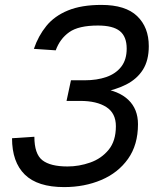

<svg xmlns="http://www.w3.org/2000/svg" viewBox="-20 -746 640 782"><path d="M241 16Q133 16 81 -35Q29 -86 29 -183L120 -189Q120 -119 152.5 -93.5Q185 -68 255 -68Q302 -68 347.5 -84Q393 -100 422.5 -136Q452 -172 452 -232Q452 -285 413 -310Q374 -335 307 -335H251L269 -419H325Q375 -419 413.5 -432.5Q452 -446 474 -474.5Q496 -503 496 -548Q496 -597 468 -619.5Q440 -642 379 -642Q300 -642 262 -615Q224 -588 207 -541L118 -547Q136 -600 169 -640.5Q202 -681 257 -703.5Q312 -726 393 -726Q491 -726 538.5 -680.5Q586 -635 586 -558Q586 -500 562 -462Q538 -424 493.5 -401.5Q449 -379 387 -368L390 -386Q463 -377 502.5 -339.5Q542 -302 542 -240Q542 -156 501.5 -99Q461 -42 392.5 -13Q324 16 241 16Z"/></svg>

Font: Geist Mono
Style: Italic
Weight: 400
Italic angle: -12°
Monospace: yes
Designer: Basement.studio, Andrés Briganti, Mateo Zaragoza
Foundry: Basement.studio, Vercel, Andrés Briganti, Guido Ferreyra, Mateo Zaragoza
Version: Version 1.500